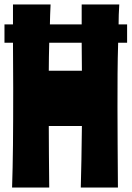

<svg xmlns="http://www.w3.org/2000/svg" viewBox="-24 -838 588 858"><path d="M341 -818V-729H199C200 -757 200 -787 202 -818H34V-729H-4V-647H34C34 -593 35 -532 35 -445C35 -239 34 -117 30 0H196C195 -108 194 -197 194 -275H342C341 -164 339 -80 337 0H503C502 -149 501 -262 501 -360C501 -466 501 -554 504 -647H544V-729H506C506 -757 507 -787 509 -818ZM342 -522H194C194 -564 195 -605 196 -647H341C341 -610 342 -570 342 -522Z"/></svg>

Font: Ranchers
Style: Regular
Weight: 400
Designer: Pablo Impallari, Brenda Gallo
Foundry: Pablo Impallari, Brenda Gallo
Version: Version 1.000